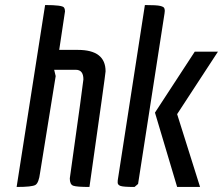

<svg xmlns="http://www.w3.org/2000/svg" viewBox="-20 -742 885 762"><path d="M238 -697 215 -544H289Q399 -544 399 -459Q399 -450 335 0Q284 0 270.5 -5Q257 -10 257 -34Q311 -418 311 -427Q311 -465 281 -465H195L201 -440L139 -56Q134 -16 120.5 -8Q107 0 46 0L159 -722Q228 -722 234 -712Q238 -706 238 -697Z M774 0H683L595 -295L753 -537H845L683 -289ZM514 0Q470 0 458.5 -4Q447 -8 447 -17.5Q447 -27 448 -31L555 -722Q602 -722 616 -718.5Q630 -715 632 -709.5Q634 -704 634 -699Q634 -694 633 -689L528 -12Z"/></svg>

Font: Economica
Style: Bold Italic
Weight: 700
Designer: Vicente Lamonaca
Foundry: Vicente Lamonaca
Version: Version 1.100